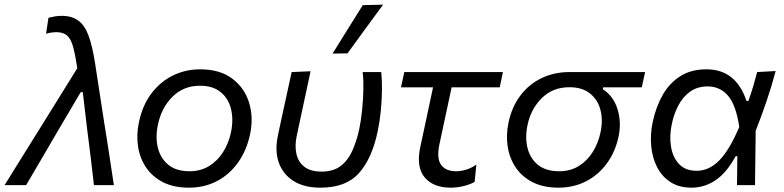

<svg xmlns="http://www.w3.org/2000/svg" viewBox="-44 -812 3437 842"><path d="M-24 0Q18 -67.5 63.2 -140.2Q108.5 -213 151 -281Q185 -336 222.5 -396.2Q260 -456.5 295 -513Q286 -573.5 276.2 -608Q266.5 -642.5 249.5 -656.8Q232.5 -671 202 -671Q196.5 -671 183.5 -669.5Q170.5 -668 158 -664L168.5 -734Q182 -737.5 196.2 -740Q210.5 -742.5 226 -742.5Q271.5 -742.5 299.8 -721.5Q328 -700.5 344.5 -655.2Q361 -610 372.5 -537.5L412 -280.5Q422.5 -216 429.8 -168.5Q437 -121 443 -81.5Q449 -42 455.5 0H368Q361 -61.5 353.5 -124.2Q346 -187 338 -247L319 -408H310L214.5 -246Q177.5 -182.5 141.5 -121Q105.5 -59.5 70.5 0Z M784 11Q718 11 671.2 -12.8Q624.5 -36.5 597 -77Q569.5 -117.5 561.5 -168.8Q553.5 -220 565 -274.5Q580 -348.5 619 -400.8Q658 -453 713.5 -480.5Q769 -508 834 -508Q919.5 -508 973.8 -467.8Q1028 -427.5 1048.2 -362.2Q1068.5 -297 1052.5 -222.5Q1037.5 -152.5 1000.5 -100Q963.5 -47.5 908.2 -18.2Q853 11 784 11ZM787 -61Q836 -61 873.2 -84Q910.5 -107 934.8 -145.8Q959 -184.5 969 -232Q980.5 -288 969 -334.5Q957.5 -381 923.2 -408.5Q889 -436 833.5 -436Q760 -436 711.8 -387.2Q663.5 -338.5 648.5 -265Q637 -211 648.2 -164.5Q659.5 -118 694 -89.5Q728.5 -61 787 -61Z M1361 11Q1289 11 1242.5 -18.8Q1196 -48.5 1178.2 -100.2Q1160.5 -152 1175 -218.5Q1179.5 -239.5 1183.2 -257.8Q1187 -276 1191 -294Q1203.5 -351 1213.8 -398.5Q1224 -446 1235 -496L1318 -499.5Q1299.5 -413.5 1283.8 -340.2Q1268 -267 1257.5 -217Q1248 -173.5 1255.8 -137.8Q1263.5 -102 1290.5 -80.8Q1317.5 -59.5 1366.5 -59.5Q1417.5 -59.5 1449.8 -84Q1482 -108.5 1501 -150.8Q1520 -193 1531.5 -246Q1539 -282.5 1543.8 -327.8Q1548.5 -373 1549.5 -417.5Q1550.5 -462 1546.5 -496H1628Q1631.5 -461 1631 -416Q1630.5 -371 1625.8 -323.8Q1621 -276.5 1612 -234.5Q1587 -116.5 1530.2 -52.8Q1473.5 11 1361 11ZM1414.5 -577Q1448 -631 1481 -684Q1514 -737 1547 -789.5L1636 -791.5Q1596 -737.5 1557.2 -684.2Q1518.5 -631 1480 -578Z M1932.5 11Q1856 11 1818.2 -34.2Q1780.5 -79.5 1799 -166.5Q1814.5 -239.5 1828.5 -304Q1842.5 -368.5 1855 -429H1714.5L1729 -496H2161.5L2147.5 -429H1936.5Q1923 -366.5 1909.8 -304Q1896.5 -241.5 1883 -179Q1870 -117 1890.5 -89Q1911 -61 1956 -61Q1977 -61 1999.8 -67.8Q2022.5 -74.5 2045 -90L2037.5 -14.5Q2020.5 -4 1991 3.5Q1961.5 11 1932.5 11Z M2405 11Q2339 11 2292.2 -12.8Q2245.5 -36.5 2218 -77Q2190.5 -117.5 2182.5 -168.8Q2174.5 -220 2186 -274.5Q2200.5 -343.5 2238.2 -393.2Q2276 -443 2331.2 -469.5Q2386.5 -496 2453 -496H2785L2770.5 -429H2601L2599.5 -421Q2646.5 -390.5 2664.2 -332.8Q2682 -275 2668.5 -212Q2654 -145.5 2617.2 -95.2Q2580.5 -45 2526.2 -17Q2472 11 2405 11ZM2408 -61Q2457 -61 2494 -83.8Q2531 -106.5 2555.2 -145.2Q2579.5 -184 2589.5 -231.5Q2601 -285 2589.2 -330Q2577.5 -375 2543.2 -402.2Q2509 -429.5 2453 -429.5Q2380 -429.5 2332 -381.8Q2284 -334 2269.5 -264Q2258 -210 2269.2 -163.8Q2280.5 -117.5 2315 -89.2Q2349.5 -61 2408 -61Z M2988.5 11Q2934.5 11 2896.8 -13.2Q2859 -37.5 2837.8 -78.8Q2816.5 -120 2811.8 -171.5Q2807 -223 2818.5 -277.5Q2833 -345 2863 -397Q2893 -449 2940.5 -478.5Q2988 -508 3053.5 -508Q3120 -508 3163.8 -472.5Q3207.5 -437 3229.5 -369.5H3238Q3251.5 -407 3260.5 -438Q3269.5 -469 3276.5 -496L3357.5 -500.5Q3340.5 -435.5 3317.5 -367.8Q3294.5 -300 3270 -239Q3268.5 -119.5 3267 0H3188Q3188.5 -32.5 3188.8 -64.5Q3189 -96.5 3189.5 -127H3182Q3143.5 -55.5 3094.8 -22.2Q3046 11 2988.5 11ZM3011 -63Q3066 -63 3111 -109.2Q3156 -155.5 3198 -255.5Q3183.5 -352 3148.5 -392.5Q3113.5 -433 3059.5 -433Q3014 -433 2982.2 -410Q2950.5 -387 2931 -349.8Q2911.5 -312.5 2902.5 -269.5Q2891 -217 2898.5 -169.8Q2906 -122.5 2933.8 -92.8Q2961.5 -63 3011 -63Z"/></svg>

Font: Commissioner
Style: Italic
Weight: 400
Italic angle: -12°
Designer: Kostas Bartsokas
Foundry: Kostas Bartsokas
Version: Version 1.000; ttfautohint (v1.8.3)